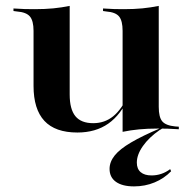

<svg xmlns="http://www.w3.org/2000/svg" viewBox="-20 -447 665 664"><path d="M221 -417.7V-208.9H96V-340.3Q96 -375 83.5 -389.9Q71 -404.8 38.7 -407.3L26.6 -408.9V-417.7Q50 -416.1 65.3 -415.7Q80.6 -415.3 100 -415.3Q135.5 -415.3 164.5 -418.1Q193.5 -421 221 -426.6ZM221 -208.9V-120.2Q221 -69.4 240.7 -45.2Q260.5 -21 302.4 -21Q341.9 -21 371.4 -44.8Q400.8 -68.5 425 -121L427.4 -115.3Q398.4 -50 354.4 -19.4Q310.5 11.3 247.6 11.3Q171 11.3 133.5 -29Q96 -69.4 96 -150V-208.9ZM404 0V-208.9H529V-77.4Q529 -41.9 541.1 -27.4Q553.2 -12.9 586.3 -9.7L598.4 -8.9V0Q575 -1.6 559.7 -2Q544.4 -2.4 524.2 -2.4Q490.3 -2.4 460.9 0.4Q431.5 3.2 404 8.9ZM529 -417.7V-208.9H404V-340.3Q404 -375 391.9 -389.9Q379.8 -404.8 347.6 -407.3L336.3 -408.9V-417.7Q359.7 -416.1 374.6 -415.7Q389.5 -415.3 408.9 -415.3Q443.5 -415.3 472.6 -418.1Q501.6 -421 529 -426.6ZM443.5 197.6Q403.2 197.6 381 181.9Q358.9 166.1 358.9 137.1Q358.9 112.9 376.6 90.7Q394.4 68.5 433.5 45.6Q472.6 22.6 535.5 -4H542.7Q540.3 -2.4 537.1 0Q533.9 2.4 531.5 3.2Q495.2 28.2 474.2 58.1Q453.2 87.9 453.2 115.3Q453.2 137.1 466.5 148.4Q479.8 159.7 504 159.7Q539.5 159.7 568.5 137.9L571.8 145.2Q547.6 170.2 514.5 183.9Q481.5 197.6 443.5 197.6Z"/></svg>

Font: Playfair 144pt SemiExpanded ExtraBold
Style: Regular
Weight: 800
Width: 6
Designer: Claus Eggers Sørensen
Foundry: Claus Eggers Sørensen
Version: Version 2.203